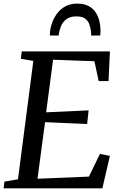

<svg xmlns="http://www.w3.org/2000/svg" viewBox="-22 -1022 654 1042"><path d="M-2 0 2 -36.5 75.5 -49 159 -691.5 91 -703 96 -743H574.5L567 -582H513.5L490.5 -689.5L266 -698L228.5 -412.5L459 -423L451 -349L222.5 -359L181.5 -52L460.5 -63.5L520.5 -187L574.5 -176L533.5 0ZM396 -1002.5Q433 -1002.5 457.8 -989.8Q482.5 -977 496.8 -955.5Q511 -934 517.2 -908Q523.5 -882 523.5 -856Q523.5 -848.5 523 -841.8Q522.5 -835 521.5 -829H472.5Q472.5 -833.5 472.5 -838.2Q472.5 -843 472 -849Q470 -870 463.2 -889.2Q456.5 -908.5 440.2 -920.8Q424 -933 392.5 -933Q357 -933 336.8 -916.8Q316.5 -900.5 307.5 -876.5Q298.5 -852.5 296 -829H248.5Q248.5 -836 249 -842.2Q249.5 -848.5 250 -855Q256 -895.5 274.8 -929Q293.5 -962.5 324 -982.5Q354.5 -1002.5 396 -1002.5Z"/></svg>

Font: Merriweather 36pt
Style: Italic
Weight: 400
Italic angle: -7.8°
Version: Version 2.101